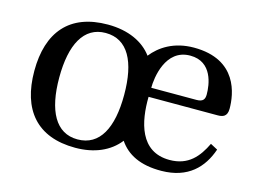

<svg xmlns="http://www.w3.org/2000/svg" viewBox="-76 -632 1034 774"><g transform="rotate(15 441.0 -245.0)"><path d="M49 -245C49 -83 128 12 288 12C368 12 431 -16 470 -66C503 -17 559 13 648 12C759 11 816 -50 843 -129L813 -145C785 -87 747 -39 668 -39C544 -39 519 -159 521 -263H809C830 -263 849 -268 849 -301C849 -360 830 -502 647 -502C563 -502 507 -464 474 -422C438 -471 374 -502 288 -502C128 -502 49 -407 49 -245ZM153 -245C153 -383 197 -467 288 -467C381 -467 424 -383 424 -245C424 -107 381 -23 288 -23C197 -23 153 -107 153 -245ZM522 -301C522 -342 537 -467 641 -467C734 -467 745 -372 745 -333C745 -314 739 -301 711 -301Z"/></g></svg>

Font: Lingua Franca
Style: Regular
Weight: 400
Version: Version 1.19